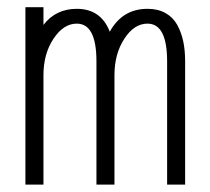

<svg xmlns="http://www.w3.org/2000/svg" viewBox="-20 -500 570 520"><path d="M48.8 -480.5H97.7V-432.6Q131.3 -476.1 188 -476.1Q253.4 -476.1 277.3 -414.1Q311.5 -476.1 379.4 -476.1Q407.7 -476.1 428.2 -464.6Q448.7 -453.1 460 -432.6Q471.2 -412.1 476.3 -387.9Q481.4 -363.8 481.4 -334V0H432.6V-334Q432.6 -436 379.4 -436Q343.3 -436 316.7 -395Q290 -354 290 -296.4V0H241.2V-334Q241.2 -436 188 -436Q151.9 -436 124.8 -395Q97.7 -354 97.7 -296.4V0H48.8Z"/></svg>

Font: AzarMehrMonospaced
Style: SerifRegular
Weight: 1
Designer: Amin Abedi
Version: Version 1.00